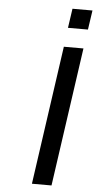

<svg xmlns="http://www.w3.org/2000/svg" viewBox="-61 -954 499 991"><g transform="rotate(5 188.5 -459.0)"><path d="M245.1 0 347.7 -718.8H246.1L143.6 0ZM362.3 -817.9 377 -918H273.4L258.8 -817.9Z"/></g></svg>

Font: Winston
Style: Italic
Weight: 400
Italic angle: -8.13011°
Designer: Vernon Adams, Kim Jin-seong, David Berlow, Cristiano Sobral
Foundry: The Winston Project Authors
Version: Version 3.004